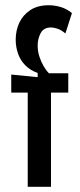

<svg xmlns="http://www.w3.org/2000/svg" viewBox="-20 -714 304 734"><path d="M86 0V-360H23V-429L124 -419V-435Q96 -445 77 -464Q58 -483 49 -509Q40 -535 40 -562Q40 -598 54 -627.5Q68 -657 96 -675.5Q124 -694 167 -694Q188 -694 211 -687.5Q234 -681 255 -664L230 -586Q215 -599 200.5 -604Q186 -609 175 -609Q147 -609 135.5 -587.5Q124 -566 124 -540Q124 -518 130.5 -498Q137 -478 146.5 -461.5Q156 -445 167 -434H241V-360H175V0Z"/></svg>

Font: Bricolage Grotesque 24pt Condensed
Style: Regular
Weight: 400
Width: 3
Designer: Mathieu Triay
Foundry: Atelier Triay
Version: Version 1.001;gftools[0.9.33.dev8+g029e19f]